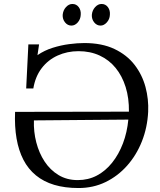

<svg xmlns="http://www.w3.org/2000/svg" viewBox="-20 -933 808 968"><path d="M376 15Q307 15 253.5 -1Q200 -17 161 -49Q122 -81 98 -127.5Q74 -174 63.5 -234.5Q53 -295 56 -369L630 -370Q631 -438 613.5 -494Q596 -550 563 -590.5Q530 -631 482.5 -653Q435 -675 376 -675Q319 -675 270.5 -653Q222 -631 190 -589Q158 -547 148 -487H112L123 -709H177L169 -655Q204 -679 245.5 -692Q287 -705 328.5 -710.5Q370 -716 405 -716Q494 -716 557 -686Q620 -656 658.5 -606Q697 -556 713.5 -494.5Q730 -433 727 -369Q723 -290 695.5 -220.5Q668 -151 621 -98Q574 -45 512 -15Q450 15 376 15ZM372 -25Q425 -25 468.5 -48Q512 -71 545.5 -113Q579 -155 600 -210.5Q621 -266 627 -330L151 -326Q149 -269 163 -215Q177 -161 205 -118.5Q233 -76 275 -50.5Q317 -25 372 -25ZM487 -804Q468 -804 455 -820Q442 -836 443 -858Q445 -881 459.5 -897Q474 -913 492 -913Q512 -913 524 -897Q536 -881 534 -858Q533 -836 518.5 -820Q504 -804 487 -804ZM340 -804Q321 -804 308 -820Q295 -836 296 -858Q298 -881 312.5 -897Q327 -913 345 -913Q365 -913 377 -897Q389 -881 387 -858Q386 -836 372 -820Q358 -804 340 -804Z"/></svg>

Font: Lora Italic
Style: Italic
Weight: 400
Italic angle: -3°
Designer: Olga Karpushina, Alexei Vanyashin (Cyrillic)
Foundry: Cyreal
Version: Version 2.210; ttfautohint (v1.8.1.43-b0c9)